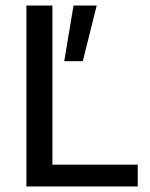

<svg xmlns="http://www.w3.org/2000/svg" viewBox="-20 -670 540 690"><path d="M475 0H75V-650H168.3V-78.3H475ZM277.5 -450H210.8L244.2 -650H327.5Z"/></svg>

Font: Familjen Grotesk Variable
Style: Regular
Weight: 400
Designer: Anders Wikstroem, Jonas Baeckman, Matilda Gysing, Kristian Moeller
Foundry: Familjen STHLM AB
Version: Version 2.000